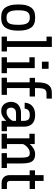

<svg xmlns="http://www.w3.org/2000/svg" viewBox="1042 -1850 814 2937"><g transform="rotate(90 1448.5 -382.0)"><path d="M237.3 5.9Q138.7 5.9 94 -60.1Q49.3 -126 49.3 -242.2V-270.5Q49.3 -386.2 94 -449.5Q138.7 -512.7 237.3 -512.7H260.7Q359.4 -512.7 404.1 -449.5Q448.7 -386.2 448.7 -270.5V-242.2Q448.7 -126 404.1 -60.1Q359.4 5.9 260.7 5.9ZM242.2 -431.2Q185.5 -431.2 161.9 -390.9Q138.2 -350.6 138.2 -265.1V-247.1Q138.2 -161.6 161.9 -118.7Q185.5 -75.7 242.2 -75.7H255.4Q316.9 -75.7 338.4 -116.2Q359.9 -156.7 359.9 -247.1V-265.1Q359.9 -350.6 335.9 -390.9Q312 -431.2 255.4 -431.2Z M540.5 0V-81.5H609.9V-687H540.5V-768.6H698.7V-81.5H768.1V0Z M924.3 -616.7V-718.8H1032.7V-616.7ZM856.9 0V-81.5H934.1V-425.3H856.9V-506.8H1022.9V-81.5H1100.1V0Z M1169.9 0V-81.5H1239.7V-429.2H1171.4V-510.7H1239.7V-539.6Q1239.7 -601.6 1251.7 -653.6Q1263.7 -705.6 1299.3 -737.1Q1335 -768.6 1405.3 -768.6H1488.8V-687H1415.5Q1375 -687 1356.4 -669.4Q1337.9 -651.9 1333 -617.7Q1328.1 -583.5 1328.1 -534.7V-510.7H1457V-429.2H1328.1V-81.5H1432.1V0Z M1679.2 5.9Q1637.2 5.9 1609.9 -9.3Q1582.5 -24.4 1566.9 -47.9Q1551.3 -71.3 1544.7 -97.2Q1538.1 -123 1538.1 -144.5V-150.4Q1538.1 -186 1556.2 -219.7Q1574.2 -253.4 1612.8 -275.1Q1651.4 -296.9 1712.4 -296.9H1829.1V-337.9Q1829.1 -384.3 1810.5 -407.7Q1792 -431.2 1739.3 -431.2Q1700.7 -431.2 1679.7 -418.2Q1658.7 -405.3 1650.6 -387.7Q1642.6 -370.1 1642.6 -356V-352.5H1551.8V-356Q1551.8 -391.6 1570.3 -427.7Q1588.9 -463.9 1630.1 -488.3Q1671.4 -512.7 1739.3 -512.7Q1829.6 -512.7 1873.8 -468.3Q1918 -423.8 1918 -343.8V-81.5H1987.3V0H1829.1V-71.8Q1800.3 -38.1 1761.5 -16.1Q1722.7 5.9 1679.2 5.9ZM1717.8 -220.7Q1665.5 -220.7 1646.2 -198Q1627 -175.3 1627 -150.4V-145Q1627 -132.3 1631.1 -116Q1635.3 -99.6 1649.4 -87.6Q1663.6 -75.7 1693.4 -75.7Q1726.1 -75.7 1753.2 -90.3Q1780.3 -105 1799.8 -127Q1819.3 -148.9 1829.1 -170.4V-220.7Z M2026.4 0V-81.5H2096.2V-425.3H2026.4V-506.8H2184.6V-430.7Q2213.9 -465.8 2253.7 -489.3Q2293.5 -512.7 2338.4 -512.7Q2395.5 -512.7 2426.5 -489.5Q2457.5 -466.3 2469.2 -420.2Q2481 -374 2481 -304.7V-81.5H2550.3V0H2322.8V-81.5H2392.1V-280.8Q2392.1 -338.9 2387 -371.6Q2381.8 -404.3 2366.5 -417.7Q2351.1 -431.2 2320.3 -431.2Q2289.6 -431.2 2262 -414.8Q2234.4 -398.4 2214.1 -374.5Q2193.8 -350.6 2184.6 -328.6V-81.5H2254.4V0Z M2778.8 0Q2726.1 0 2692.6 -32.5Q2659.2 -64.9 2659.2 -125V-429.2H2585.9V-510.7H2659.2V-642.6H2748V-510.7H2872.1V-429.2H2748V-129.9Q2748 -106.4 2759.5 -94Q2771 -81.5 2788.6 -81.5H2872.1V0Z"/></g></svg>

Font: Kay Pho Du SemiBold
Style: Regular
Weight: 600
Designer: Victor Gaultney, Khu Oo Reh
Foundry: SIL International
Version: Version 3.000